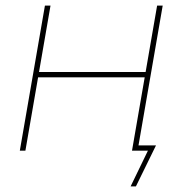

<svg xmlns="http://www.w3.org/2000/svg" viewBox="-20 -540 661 688"><path d="M563 -520 473 0H453L543 -520ZM51 0 141 -520H161L71 0ZM108 -263 111 -282H511L508 -263ZM510 0H462L469 -19H539L467 128H448Z"/></svg>

Font: Fixel Italic Variable Display Thin
Style: Italic
Weight: 100
Italic angle: -10°
Designer: AlfaBravo + MacPaw
Foundry: Kyrylo Tkachov, Marchela Mozhyna, Serhii Makarenko, Maria Weinstein, Zakhar Kryvoshyya
Version: Version 1.210;Glyphs 3.2 (3217)